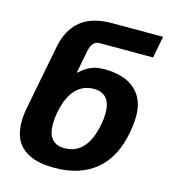

<svg xmlns="http://www.w3.org/2000/svg" viewBox="-111 -835 823 924"><g transform="rotate(15 301.0 -372.5)"><path d="M243.7 0Q182.1 0 141.8 -14.2Q101.6 -28.3 77.9 -52Q54.2 -75.7 44.7 -107.2Q35.2 -138.7 35.2 -173.3Q35.2 -205.6 42.5 -244.6L105 -565.4Q122.1 -653.8 178 -699.2Q233.9 -744.6 332 -744.6H587.4L566.4 -636.2H301.8Q282.2 -636.2 270 -623.5Q257.8 -610.8 251.5 -579.1L230.5 -469.2Q248 -484.4 262.5 -494.4Q276.9 -504.4 291.5 -510.3Q306.2 -516.1 322 -518.6Q337.9 -521 357.9 -521Q405.3 -521 442.9 -509.3Q480.5 -497.6 506.8 -475.1Q533.2 -452.6 547.1 -419.7Q561 -386.7 561 -343.8Q561 -326.7 559.1 -305.4Q557.1 -284.2 553.2 -262.7Q530.3 -132.3 451.2 -66.2Q372.1 0 243.7 0ZM267.1 -104H268.6Q322.3 -104 357.9 -142.3Q393.6 -180.7 408.7 -258.8Q412.1 -275.9 413.6 -290.8Q415 -305.7 415 -318.4Q415 -335.9 411.6 -353.5Q408.2 -371.1 398.9 -385Q389.6 -398.9 373.3 -407.7Q356.9 -416.5 330.6 -416.5Q277.3 -416.5 241.2 -378.4Q205.1 -340.3 189.9 -262.7Q186.5 -245.6 185.1 -230.7Q183.6 -215.8 183.6 -202.6Q183.6 -185.1 186.8 -167.2Q189.9 -149.4 199.2 -135.5Q208.5 -121.6 224.4 -112.8Q240.2 -104 266.1 -104Z"/></g></svg>

Font: Hack
Style: Bold Italic
Weight: 700
Italic angle: -11°
Monospace: yes
Designer: Christopher Simpkins
Foundry: Christopher Simpkins
Version: Version 2.017; ttfautohint (v1.4.1) -l 4 -r 80 -G 350 -x 0 -